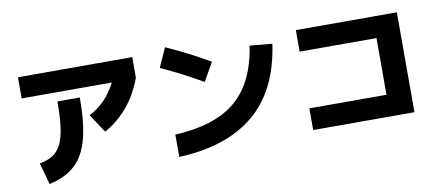

<svg xmlns="http://www.w3.org/2000/svg" viewBox="-72 -1043 3144 1378"><g transform="rotate(-10 1500.0 -354.5)"><path d="M651 -244 561 -379Q622 -410 671 -459Q720 -508 759 -583H102V-737H935V-587Q889 -464 817 -380Q745 -296 651 -244ZM193 57 149 -101Q208 -111 247 -136.5Q286 -162 308.5 -209Q331 -256 341 -331Q351 -406 351 -517H514Q514 -335 483.5 -217.5Q453 -100 382.5 -34.5Q312 31 193 57Z M1493 -605 1416 -471Q1341 -515 1266 -553.5Q1191 -592 1116 -626L1179 -766Q1259 -730 1337.5 -690Q1416 -650 1493 -605ZM1143 27V-136Q1332 -145 1464 -203Q1596 -261 1673.5 -376Q1751 -491 1779 -672L1942 -657Q1894 -322 1691.5 -154.5Q1489 13 1143 27Z M2123 4V-154H2685V-567H2125V-724H2861V4Z"/></g></svg>

Font: Murecho ExtraBold
Style: Regular
Weight: 800
Designer: Neil Summerour
Foundry: Positype
Version: Version 1.010; ttfautohint (v1.8.3)